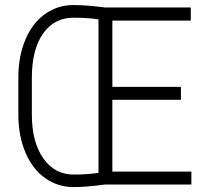

<svg xmlns="http://www.w3.org/2000/svg" viewBox="-20 -741 847 771"><path d="M748.5 0H401.9Q325.2 10.3 275.9 10.3Q212.4 10.3 161.9 -25.4Q111.3 -61 83 -126.7Q54.7 -192.4 53.7 -275.4V-429.7Q53.7 -513.7 81.3 -580.3Q108.9 -647 159.7 -683.8Q210.4 -720.7 274.9 -720.7Q328.6 -720.7 401.9 -710.9H746.1V-658.2H431.2V-392.1H706.5V-340.3H431.2V-51.8H748.5ZM275.9 -40Q328.6 -40 375.5 -46.9V-663.1Q334.5 -669.9 274.9 -669.9Q197.8 -669.9 152.8 -606Q107.9 -542 107.9 -428.7V-281.2Q107.9 -170.4 153.8 -105.2Q199.7 -40 275.9 -40Z"/></svg>

Font: Roboto Condensed Light
Style: Regular
Weight: 300
Designer: Google
Version: Version 2.134; 2016